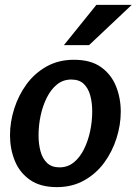

<svg xmlns="http://www.w3.org/2000/svg" viewBox="-20 -755 560 787"><path d="M213 12Q145 12 102.5 -18Q60 -48 40.5 -96.5Q21 -145 21 -201Q21 -255 38.5 -310Q56 -365 89 -410Q122 -455 171 -482.5Q220 -510 283 -510Q352 -510 394 -480Q436 -450 455.5 -401.5Q475 -353 475 -297Q475 -243 457.5 -188Q440 -133 407 -88Q374 -43 325 -15.5Q276 12 213 12ZM224 -69Q257 -69 282 -89Q307 -109 324 -143Q341 -177 349.5 -217.5Q358 -258 358 -298Q358 -334 350 -363.5Q342 -393 323.5 -411Q305 -429 272 -429Q239 -429 214 -409Q189 -389 172 -355Q155 -321 146.5 -281Q138 -241 138 -200Q138 -165 146 -135Q154 -105 173 -87Q192 -69 224 -69ZM375 -735H520L345 -570H242Z"/></svg>

Font: Rosario Light
Style: Bold Italic
Weight: 700
Italic angle: -8.05°
Version: Version 1.101; ttfautohint (v1.8.1.43-b0c9)